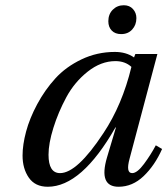

<svg xmlns="http://www.w3.org/2000/svg" viewBox="-20 -700 638 732"><path d="M393 -619Q393 -646 410 -663Q427 -680 452 -680Q474 -680 487 -665.5Q500 -651 500 -631Q500 -605 484 -587.5Q468 -570 442 -570Q419 -570 406 -583.5Q393 -597 393 -619ZM66 -107Q66 -148 79.5 -198.5Q93 -249 122 -303Q151 -357 191 -401Q231 -445 290.5 -473.5Q350 -502 418 -502Q461 -502 491 -481L496 -494H580L474 -95Q459 -40 484 -40Q503 -40 529 -75Q555 -110 574 -146L598 -132Q570 -69 527.5 -28.5Q485 12 432 12Q355 12 388 -100L422 -214H420Q291 12 162 12Q114 12 90 -22.5Q66 -57 66 -107ZM165 -110Q165 -40 209 -40Q274 -40 374 -192Q446 -300 481 -445Q457 -467 420 -467Q365 -467 314.5 -427Q264 -387 233 -329.5Q202 -272 183.5 -212.5Q165 -153 165 -110Z"/></svg>

Font: Lingua Franca
Style: Italic
Weight: 400
Italic angle: -13°
Version: Version 1.19